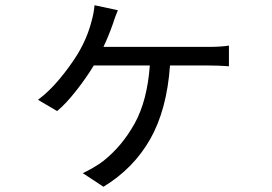

<svg xmlns="http://www.w3.org/2000/svg" viewBox="-20 -632 1040 733"><path d="M854 -458V-379Q815 -382 776 -382H629Q617 -213 553.5 -101Q490 11 375 81L296 29Q312 22 336 8Q360 -6 374 -17Q446 -74 494 -160.5Q542 -247 552 -382H338Q309 -334 269.5 -284Q230 -234 198 -208L125 -251Q167 -282 207 -330Q247 -378 276 -425Q313 -486 330 -553Q338 -581 341 -612L430 -593Q418 -564 411 -541Q394 -493 375 -453H776Q824 -453 854 -458Z"/></svg>

Font: Noto Sans SC
Style: Regular
Weight: 400
Designer: Ryoko NISHIZUKA ____ (kana & ideographs); Paul D. Hunt (Latin, Greek & Cyrillic); Wenlong ZHANG ___ (bopomofo); Sandoll 
Foundry: Adobe Systems Incorporated
Version: Version 1.004